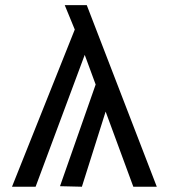

<svg xmlns="http://www.w3.org/2000/svg" viewBox="-20 -708 640 728"><path d="M485.5 0 286.5 -540 225.5 -688.5H309L574.5 0ZM25.5 0 272.5 -618.5 340 -604 115 0ZM207.5 -2 352.5 -415.5 415.5 -395.5 290.5 0Z"/></svg>

Font: Fast_Mono
Style: Regular
Weight: 400
Monospace: yes
Designer: Carrois Corporate, Edenspiekermann AG, Nikita Prokopov
Foundry: Carrois Corporate, Edenspiekermann AG, Nikita Prokopov
Version: Version 5.002